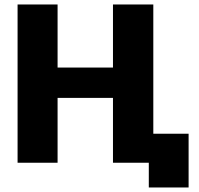

<svg xmlns="http://www.w3.org/2000/svg" viewBox="-20 -723 883 853"><path d="M58.1 0V-703.1H235.8V-422.9H481.9V-703.1H661.1V-128.9H817.9V109.9H641.1V0H481.9V-288.1H235.8V0Z"/></svg>

Font: LT Superior Black
Style: Regular
Weight: 900
Designer: Daniel Lyons
Foundry: LyonsType
Version: Version 2.005